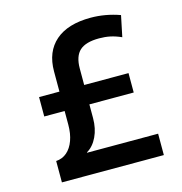

<svg xmlns="http://www.w3.org/2000/svg" viewBox="-109 -839 888 937"><g transform="rotate(-15 335.0 -370.0)"><path d="M89 -108Q121 -110 144 -130Q167 -150 179.5 -184.5Q192 -219 192 -264V-533Q192 -632 254 -686Q316 -740 432 -740Q506 -740 579 -714L557 -608Q528 -621 502 -626.5Q476 -632 446 -632Q378 -632 347.5 -604Q317 -576 317 -514V-264Q317 -211 297.5 -170Q278 -129 245 -110V-108H604V0H89ZM89 -333V-431H541V-333Z"/></g></svg>

Font: M PLUS 2 SemiBold
Style: Regular
Weight: 600
Designer: Coji Morishita
Foundry: UNDERFOREST DESIGN
Version: Version 1.001